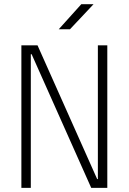

<svg xmlns="http://www.w3.org/2000/svg" viewBox="-20 -914 626 934"><path d="M423.8 0 133.8 -650.4H129.9V0H84V-693.4H162.6L452.6 -43H456.1V-693.4H502V0ZM265.6 -771.5 375.5 -893.6H435.1L320.3 -771.5Z"/></svg>

Font: Cascadia Code ExtraLight
Style: Regular
Weight: 200
Monospace: yes
Designer: Aaron Bell
Foundry: Saja Typeworks
Version: Version 2407.024; ttfautohint (v1.8.4)